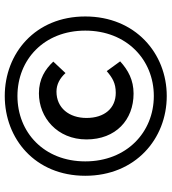

<svg xmlns="http://www.w3.org/2000/svg" viewBox="22 -716 704 787"><g transform="rotate(-90 373.5 -322.0)"><path d="M374 10C549 10 700 -119 700 -324C700 -529 549 -654 374 -654C198 -654 47 -529 47 -324C47 -119 198 10 374 10ZM374 -43C225 -43 106 -155 106 -324C106 -493 225 -602 374 -602C523 -602 642 -493 642 -324C642 -155 523 -43 374 -43ZM384 -126C439 -126 480 -148 516 -181L476 -236C449 -213 427 -199 387 -199C324 -199 284 -245 284 -319C284 -390 325 -442 392 -442C422 -442 447 -428 468 -405L515 -455C484 -488 444 -514 385 -514C286 -514 196 -439 196 -319C196 -199 276 -126 384 -126Z"/></g></svg>

Font: Source Sans Pro Semibold
Style: Regular
Weight: 600
Designer: Paul D. Hunt
Foundry: Adobe Systems Incorporated
Version: Version 3.006;hotconv 1.0.111;makeotfexe 2.5.65597